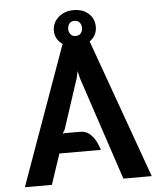

<svg xmlns="http://www.w3.org/2000/svg" viewBox="-59 -946 841 998"><g transform="rotate(-5 361.0 -447.5)"><path d="M30 0 291 -727H431L692 0H544L364 -541L356 -578L347 -539L262 -280L250 -260L265 -262H341Q370 -262 389.8 -245.5Q409.5 -229 421.8 -205Q434 -181 441 -159H224L171 0ZM361 -704Q314 -704 282.5 -730.8Q251 -757.5 251 -797Q251 -839 283 -867Q315 -895 362 -895Q410 -895 440 -868.2Q470 -841.5 470 -798Q470 -757 438 -730.5Q406 -704 361 -704ZM361 -760Q379 -760 388.5 -771.2Q398 -782.5 398 -799Q398 -816.5 388.5 -827.8Q379 -839 361 -839Q344.5 -839 335.2 -827.5Q326 -816 326 -798Q326 -784 335.2 -772Q344.5 -760 361 -760Z"/></g></svg>

Font: Expletus Sans
Style: Bold
Weight: 700
Version: Version 7.500